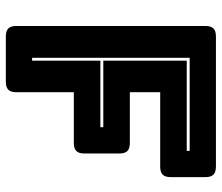

<svg xmlns="http://www.w3.org/2000/svg" viewBox="-71 -689 760 658"><g transform="rotate(90 309.0 -360.0)"><path d="M260 0H105Q86 0 77.5 -8.5Q69 -17 69 -36V-684Q69 -703 77.5 -711.5Q86 -720 105 -720H551Q570 -720 578.5 -711.5Q587 -703 587 -684V-565Q587 -546 578.5 -537.5Q570 -529 551 -529H296V-425H470Q489 -425 497.5 -416.5Q506 -408 506 -389V-269Q506 -250 497.5 -241.5Q489 -233 470 -233H296V-36Q296 -17 287.5 -8.5Q279 0 260 0ZM178 -90H188V-324H416V-334H188V-620H497V-630H178Z"/></g></svg>

Font: Bungee Inline
Style: Regular
Weight: 400
Designer: David Jonathan Ross
Foundry: David Jonathan Ross
Version: Version 1.001;PS 1.0;hotconv 1.0.72;makeotf.lib2.5.5900